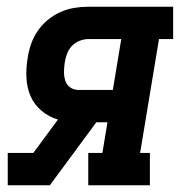

<svg xmlns="http://www.w3.org/2000/svg" viewBox="-20 -550 540 570"><path d="M3 0V-96H79L152 -195Q125 -203 103.5 -221Q82 -239 71 -264Q60 -289 58.5 -318.5Q57 -348 62 -377Q65 -398 72 -418.5Q79 -439 91.5 -457.5Q104 -476 121.5 -490.5Q139 -505 159 -514Q179 -523 200 -526.5Q221 -530 242 -530H494V-434H452L396 -96H425V0H242V-96H284L299 -187H266L128 0ZM315 -283 340 -434H242Q229 -434 215.5 -428.5Q202 -423 192.5 -412.5Q183 -402 178.5 -389Q174 -376 172 -363Q170 -349 170 -335.5Q170 -322 174 -310Q178 -298 188.5 -290.5Q199 -283 213 -283Z"/></svg>

Font: Iosevka Curly Slab Oblique
Style: Bold
Weight: 700
Italic angle: -9°
Monospace: yes
Designer: Belleve Invis
Foundry: Belleve Invis
Version: Version 11.1.0; ttfautohint (v1.8.3)